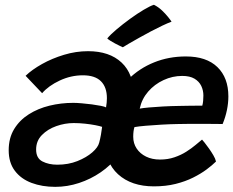

<svg xmlns="http://www.w3.org/2000/svg" viewBox="-20 -764 952 784"><path d="M205.5 -1Q152 -1 108.8 -17.2Q65.5 -33.5 40.5 -66.8Q15.5 -100 15.5 -150.5Q15.5 -200.5 37.8 -237Q60 -273.5 97.5 -297.2Q135 -321 182 -332.5Q229 -344 279 -344Q293.5 -344 313.8 -342.2Q334 -340.5 355 -337.8Q376 -335 392 -331.8Q408 -328.5 413 -325.5Q416.5 -346 416.5 -363Q416.5 -408 392.2 -432.2Q368 -456.5 318.5 -456.5Q269.5 -456.5 224 -435.2Q178.5 -414 152 -383.5L84.5 -454.5Q110.5 -479.5 151.5 -502.5Q192.5 -525.5 241.2 -540.2Q290 -555 339.5 -555Q427 -555 476.5 -508.5Q526 -462 526 -376Q526 -343 519.2 -301.5Q512.5 -260 500.5 -207.5Q489.5 -163.5 460.8 -126Q432 -88.5 391.2 -60.5Q350.5 -32.5 302.8 -16.8Q255 -1 205.5 -1ZM214 -91.5Q259 -91.5 296 -106.2Q333 -121 356.8 -141.8Q380.5 -162.5 385 -181.5Q389 -196 392.2 -214Q395.5 -232 397 -246Q388.5 -249 369.5 -252.8Q350.5 -256.5 327 -259Q303.5 -261.5 281 -261.5Q245 -261.5 209.8 -249Q174.5 -236.5 151 -212.5Q127.5 -188.5 127.5 -153.5Q127.5 -118 153.2 -104.8Q179 -91.5 214 -91.5ZM862 -104.5Q847 -89.5 823.5 -72Q800 -54.5 768.5 -38.8Q737 -23 697 -13Q657 -3 608.5 -3Q516.5 -3 462 -52.5Q407.5 -102 407.5 -195.5Q407.5 -271.5 433 -333.5Q458.5 -395.5 503.8 -440.2Q549 -485 609 -509.2Q669 -533.5 739 -533.5Q823 -533.5 867.8 -490Q912.5 -446.5 912.5 -370.5Q912.5 -343 906.5 -314Q900.5 -285 889 -257.5Q883 -258 861 -258Q839 -258 809.2 -258.2Q779.5 -258.5 751 -258.2Q722.5 -258 704 -257.5Q673.5 -257 639 -255Q604.5 -253 575 -250.5Q545.5 -248 529 -245Q524 -229.5 524 -205.5Q524 -178.5 538 -157.5Q552 -136.5 576.5 -124.5Q601 -112.5 633.5 -112.5Q665.5 -112.5 692.5 -121.8Q719.5 -131 741 -144.8Q762.5 -158.5 778.5 -172Q794.5 -185.5 805 -194Q807.5 -191.5 815.5 -181.5Q823.5 -171.5 833.2 -157.8Q843 -144 851.2 -130Q859.5 -116 862 -104.5ZM550.5 -320.5Q564 -323 588.5 -325.2Q613 -327.5 645.2 -329.2Q677.5 -331 713.5 -331.5Q734.5 -332 754.5 -332.2Q774.5 -332.5 788.5 -332.5Q802.5 -332.5 806 -332.5Q808.5 -341 809.5 -352.2Q810.5 -363.5 810.5 -374Q810.5 -395 801.8 -413.2Q793 -431.5 774 -442.8Q755 -454 724 -454Q684.5 -454 647.8 -437Q611 -420 585 -390Q559 -360 550.5 -320.5ZM608.5 -744.5Q626.5 -735.5 641 -721.8Q655.5 -708 666 -695Q676.5 -682 680.5 -675.5Q665.5 -670 643.2 -659.5Q621 -649 596 -635.8Q571 -622.5 547.8 -609.5Q524.5 -596.5 506.8 -586.2Q489 -576 481.5 -571Q478 -572.5 469 -576.8Q460 -581 449.8 -586.5Q439.5 -592 430.8 -597.5Q422 -603 418 -607Q430.5 -622.5 456 -644Q481.5 -665.5 511 -687Q540.5 -708.5 567 -724.2Q593.5 -740 608.5 -744.5Z"/></svg>

Font: Grandstander Thin Medium
Style: Italic
Weight: 500
Italic angle: -15°
Version: Version 1.200